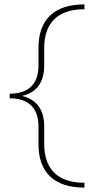

<svg xmlns="http://www.w3.org/2000/svg" viewBox="-20 -731 428 873"><path d="M80 -295Q130 -283 155.5 -248Q181 -213 181 -156V-76Q181 10 227.5 55Q274 100 364 100V122Q261 122 208 71.5Q155 21 155 -76V-156Q155 -219 121.5 -251.5Q88 -284 24 -284V-305Q88 -305 121.5 -337.5Q155 -370 155 -433V-513Q155 -610 208 -660.5Q261 -711 364 -711V-689Q274 -689 227.5 -644Q181 -599 181 -513V-433Q181 -376 155.5 -341Q130 -306 80 -295Z"/></svg>

Font: Ysabeau Extralight
Style: Regular
Weight: 200
Designer: Christian Thalmann (Catharsis Fonts)
Version: Version 0.003